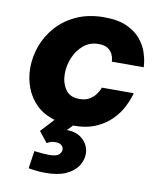

<svg xmlns="http://www.w3.org/2000/svg" viewBox="-88 -610 786 942"><g transform="rotate(10 305.0 -139.0)"><path d="M203 262Q170 262 144 258Q118 254 118 254L131 166Q131 166 143.5 167.5Q156 169 173.5 170.5Q191 172 205 172Q241 172 253.5 160.5Q266 149 266 135Q266 123 256 114Q246 105 226 105Q208 105 195.5 111Q183 117 183 117L141 64L202 -2Q147 -18 111 -53Q75 -88 57.5 -135Q40 -182 40 -233Q40 -289 60 -343.5Q80 -398 120 -442.5Q160 -487 219 -513.5Q278 -540 355 -540Q426 -540 470.5 -519Q515 -498 539.5 -467Q564 -436 574 -405Q584 -374 586 -353Q588 -332 588 -332H429Q429 -332 428 -343Q427 -354 420 -369Q413 -384 397 -395Q381 -406 350 -406Q307 -406 276 -380Q245 -354 228.5 -314.5Q212 -275 212 -234Q212 -189 234 -156.5Q256 -124 303 -124Q333 -124 352 -135Q371 -146 382.5 -161Q394 -176 398.5 -187Q403 -198 403 -198H562Q562 -198 555.5 -177Q549 -156 533 -125Q517 -94 487 -63Q457 -32 410.5 -11Q364 10 296 10L270 37H272Q322 37 352 66.5Q382 96 382 137Q382 167 363.5 196Q345 225 305.5 243.5Q266 262 203 262Z"/></g></svg>

Font: Be Vietnam Pro ExtraBold
Style: Italic
Weight: 800
Italic angle: -12°
Designer: Lam Bao, Tony Le, Vietanh Nguyen
Foundry: Yellow Type Foundry
Version: Version 1.002; ttfautohint (v1.8.3)